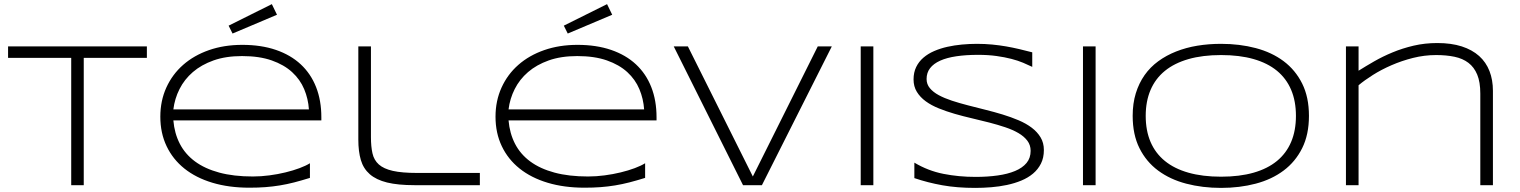

<svg xmlns="http://www.w3.org/2000/svg" viewBox="-20 -895 7346 928"><path d="M384.8 -615.2V0H324.2V-615.2H19V-670.9H689.9V-615.2Z M1478 -35.2Q1437 -22.5 1401.9 -13.4Q1366.7 -4.4 1332.5 1.2Q1298.3 6.8 1262.9 9.5Q1227.5 12.2 1185.1 12.2Q1086.4 12.2 1006.8 -11.7Q927.2 -35.6 871.3 -80.3Q815.4 -125 785.2 -188.5Q754.9 -252 754.9 -331.1Q754.9 -407.7 783.9 -471.7Q813 -535.6 865.2 -581.5Q917.5 -627.4 990.2 -652.8Q1063 -678.2 1150.9 -678.2Q1242.2 -678.2 1313.5 -653.8Q1384.8 -629.4 1433.6 -584Q1482.4 -538.6 1507.8 -473.9Q1533.2 -409.2 1533.2 -328.1V-313H817.9Q823.2 -250.5 849.1 -200.2Q875 -149.9 922.6 -114.7Q970.2 -79.6 1039.8 -60.8Q1109.4 -42 1202.1 -42Q1241.7 -42 1282.2 -47.4Q1322.8 -52.7 1359.9 -61.8Q1397 -70.8 1427.7 -82.3Q1458.5 -93.8 1478 -106ZM1473.1 -366.2Q1469.7 -417.5 1450.2 -464.1Q1430.7 -510.7 1391.8 -546.4Q1353 -582 1293.2 -603Q1233.4 -624 1149.9 -624Q1071.3 -624 1012.2 -603Q953.1 -582 912.1 -546.6Q871.1 -511.2 847.7 -464.6Q824.2 -418 817.9 -366.2ZM1318.8 -823.7 1104 -732.9 1085 -771 1293.9 -875Z M1772.9 -231.9Q1772.9 -186.5 1780.3 -153.8Q1787.6 -121.1 1811 -100.1Q1834.5 -79.1 1878.7 -69.1Q1922.9 -59.1 1996.1 -59.1H2299.3V0H1983.9Q1903.3 0 1850.8 -12.9Q1798.3 -25.9 1767.3 -53Q1736.3 -80.1 1724.1 -121.6Q1711.9 -163.1 1711.9 -220.2V-670.9H1772.9Z M3098.1 -35.2Q3057.1 -22.5 3022 -13.4Q2986.8 -4.4 2952.6 1.2Q2918.5 6.8 2883.1 9.5Q2847.7 12.2 2805.2 12.2Q2706.5 12.2 2627 -11.7Q2547.4 -35.6 2491.5 -80.3Q2435.5 -125 2405.3 -188.5Q2375 -252 2375 -331.1Q2375 -407.7 2404.1 -471.7Q2433.1 -535.6 2485.4 -581.5Q2537.6 -627.4 2610.4 -652.8Q2683.1 -678.2 2771 -678.2Q2862.3 -678.2 2933.6 -653.8Q3004.9 -629.4 3053.7 -584Q3102.5 -538.6 3127.9 -473.9Q3153.3 -409.2 3153.3 -328.1V-313H2438Q2443.4 -250.5 2469.2 -200.2Q2495.1 -149.9 2542.7 -114.7Q2590.3 -79.6 2659.9 -60.8Q2729.5 -42 2822.3 -42Q2861.8 -42 2902.3 -47.4Q2942.9 -52.7 2980 -61.8Q3017.1 -70.8 3047.9 -82.3Q3078.6 -93.8 3098.1 -106ZM3093.3 -366.2Q3089.8 -417.5 3070.3 -464.1Q3050.8 -510.7 3012 -546.4Q2973.1 -582 2913.3 -603Q2853.5 -624 2770 -624Q2691.4 -624 2632.3 -603Q2573.2 -582 2532.2 -546.6Q2491.2 -511.2 2467.8 -464.6Q2444.3 -418 2438 -366.2ZM2939 -823.7 2724.1 -732.9 2705.1 -771 2914.1 -875Z M3662.6 0H3571.3L3236.3 -670.9H3304.7L3618.7 -42L3932.6 -670.9H4000.5Z M4140.1 0V-670.9H4201.2V0Z M4969.2 -571.8Q4950.2 -581.1 4925.3 -591.6Q4900.4 -602.1 4868.4 -610.4Q4836.4 -618.7 4796.4 -624.3Q4756.3 -629.9 4707.5 -629.9Q4648.4 -629.9 4602.3 -623Q4556.2 -616.2 4524.2 -601.8Q4492.2 -587.4 4475.3 -565.4Q4458.5 -543.5 4458.5 -513.2Q4458.5 -487.8 4474.4 -468.8Q4490.2 -449.7 4517.3 -435.1Q4544.4 -420.4 4580.8 -408.4Q4617.2 -396.5 4658 -386Q4698.7 -375.5 4741.9 -364.7Q4785.2 -354 4825.9 -341.6Q4866.7 -329.1 4903.1 -313.7Q4939.5 -298.3 4966.6 -277.8Q4993.7 -257.3 5009.5 -231Q5025.4 -204.6 5025.4 -169.9Q5025.4 -132.3 5011.2 -104.2Q4997.1 -76.2 4972.9 -55.9Q4948.7 -35.6 4916.3 -22.2Q4883.8 -8.8 4846.9 -1Q4810.1 6.8 4770.8 10Q4731.4 13.2 4693.4 13.2Q4606 13.2 4534.9 0.5Q4463.9 -12.2 4399.4 -34.2V-108.9Q4465.8 -69.3 4539.8 -54.7Q4613.8 -40 4695.3 -40Q4752.9 -40 4801.8 -46.9Q4850.6 -53.7 4886.2 -68.6Q4921.9 -83.5 4941.7 -107.4Q4961.4 -131.3 4961.4 -166Q4961.4 -193.8 4945.6 -214.8Q4929.7 -235.8 4902.6 -251.7Q4875.5 -267.6 4839.1 -279.8Q4802.7 -292 4762.2 -302.5Q4721.7 -313 4678.5 -323Q4635.3 -333 4594.7 -344.7Q4554.2 -356.4 4517.8 -371.1Q4481.4 -385.7 4454.3 -405.5Q4427.2 -425.3 4411.4 -451.2Q4395.5 -477.1 4395.5 -511.2Q4395.5 -544.9 4408.2 -571Q4420.9 -597.2 4443.1 -616.2Q4465.3 -635.3 4495.1 -648.2Q4524.9 -661.1 4558.8 -668.7Q4592.8 -676.3 4629.4 -679.7Q4666 -683.1 4701.7 -683.1Q4740.7 -683.1 4775.6 -679.7Q4810.5 -676.3 4843 -670.7Q4875.5 -665 4906.5 -657.7Q4937.5 -650.4 4969.2 -642.1Z M5214.4 0V-670.9H5275.4V0Z M6306.6 -335Q6306.6 -244.6 6273.9 -179Q6241.2 -113.3 6184.1 -70.6Q6127 -27.8 6049.3 -7.3Q5971.7 13.2 5881.8 13.2Q5791.5 13.2 5713.4 -7.3Q5635.3 -27.8 5577.6 -70.6Q5520 -113.3 5487.3 -179Q5454.6 -244.6 5454.6 -335Q5454.6 -395 5469.7 -444.1Q5484.9 -493.2 5512.2 -532Q5539.6 -570.8 5578.4 -599.1Q5617.2 -627.4 5664.8 -646.2Q5712.4 -665 5767.1 -674.1Q5821.8 -683.1 5881.8 -683.1Q5971.7 -683.1 6049.3 -662.6Q6127 -642.1 6184.1 -599.4Q6241.2 -556.6 6273.9 -491Q6306.6 -425.3 6306.6 -335ZM6243.7 -335Q6243.7 -406.2 6220.5 -460.9Q6197.3 -515.6 6151.9 -553Q6106.4 -590.3 6038.8 -609.6Q5971.2 -628.9 5881.8 -628.9Q5792.5 -628.9 5724.4 -609.4Q5656.2 -589.8 5610.4 -552.5Q5564.5 -515.1 5541 -460.2Q5517.6 -405.3 5517.6 -335Q5517.6 -263.7 5541 -209Q5564.5 -154.3 5610.4 -116.9Q5656.2 -79.6 5724.4 -60.3Q5792.5 -41 5881.8 -41Q5971.2 -41 6038.8 -60.3Q6106.4 -79.6 6151.9 -116.9Q6197.3 -154.3 6220.5 -209Q6243.7 -263.7 6243.7 -335Z M7134.8 0V-442.9Q7134.8 -498.5 7119.9 -534.4Q7105 -570.3 7077.4 -591.3Q7049.8 -612.3 7010.3 -620.6Q6970.7 -628.9 6921.4 -628.9Q6864.3 -628.9 6809.3 -615Q6754.4 -601.1 6705.6 -579.8Q6656.7 -558.6 6615.7 -532.7Q6574.7 -506.8 6546.4 -482.9V0H6485.4V-670.9H6546.4V-553.2Q6580.6 -574.7 6621.8 -598.4Q6663.1 -622.1 6710.7 -641.8Q6758.3 -661.6 6812.5 -674.3Q6866.7 -687 6926.8 -687Q6994.6 -687 7045.2 -670.7Q7095.7 -654.3 7129.2 -624.3Q7162.6 -594.2 7179.2 -551.5Q7195.8 -508.8 7195.8 -456.1V0Z"/></svg>

Font: Syncopate
Style: Regular
Weight: 400
Width: 7
Version: Version 001.001